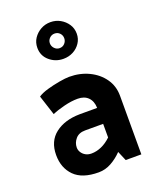

<svg xmlns="http://www.w3.org/2000/svg" viewBox="-148 -880 799 980"><g transform="rotate(-20 251.5 -390.5)"><path d="M154 -145Q154 -171 172 -192Q190 -213 224 -213H322V-139Q297 -115 269.5 -103Q242 -91 215 -91Q197 -91 183.5 -98.5Q170 -106 162 -118.5Q154 -131 154 -145ZM102 -346Q129 -358 169 -368Q209 -378 243 -378Q279 -378 299.5 -357.5Q320 -337 321 -301V-300H226Q144 -299 93 -259.5Q42 -220 42 -145Q42 -75 85 -31.5Q128 12 217 12Q253 12 285.5 -6Q318 -24 345 -52L367 0H452V-319Q452 -371 423.5 -411.5Q395 -452 347 -475Q299 -498 241 -498Q221 -498 186.5 -492Q152 -486 119 -476.5Q86 -467 67 -454ZM246 -793Q217 -793 193 -779.5Q169 -766 154 -743.5Q139 -721 139 -692Q139 -649 171 -621.5Q203 -594 246 -594Q275 -594 299 -606.5Q323 -619 338 -641.5Q353 -664 353 -692Q353 -721 338 -743.5Q323 -766 299 -779.5Q275 -793 246 -793ZM246 -652Q230 -652 218.5 -664Q207 -676 207 -692Q207 -708 218.5 -719.5Q230 -731 246 -731Q263 -731 274 -719.5Q285 -708 285 -692Q285 -676 274 -664Q263 -652 246 -652Z"/></g></svg>

Font: Catamaran
Style: Bold
Weight: 700
Designer: Pria Ravichandran
Version: Version 2.000